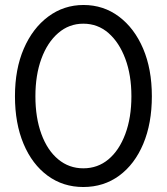

<svg xmlns="http://www.w3.org/2000/svg" viewBox="-20 -735 669 770"><path d="M314 15Q233 15 171 -30.5Q109 -76 74.5 -158Q40 -240 40 -349Q40 -458 75.5 -540Q111 -622 173.5 -668.5Q236 -715 315 -715Q395 -715 457 -668.5Q519 -622 554 -540Q589 -458 589 -349Q589 -240 554.5 -158Q520 -76 458 -30.5Q396 15 314 15ZM314 -60Q372 -60 415 -96Q458 -132 482.5 -197.5Q507 -263 507 -349Q507 -434 482.5 -499.5Q458 -565 415 -602.5Q372 -640 314 -640Q257 -640 213.5 -602.5Q170 -565 146 -499.5Q122 -434 122 -349Q122 -263 146 -197.5Q170 -132 213.5 -96Q257 -60 314 -60Z"/></svg>

Font: National Park
Style: Regular
Weight: 400
Designer: Andrea Herstowski, Ben Hoepner
Version: Version 1.009